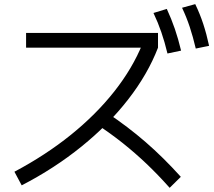

<svg xmlns="http://www.w3.org/2000/svg" viewBox="-20 -875 1040 932"><path d="M50 -41.4Q201.9 -122 324.1 -220.5Q446.2 -319 534.7 -431Q623.2 -543 671.6 -662.3L693.6 -643.6H106.6V-715H747V-643.6Q697.3 -514.6 602.1 -392.3Q507 -269.9 375.8 -163.8Q244.6 -57.6 85.3 24.7ZM803.6 36.7Q746.6 -27.3 690.9 -80.2Q635.3 -133 576.1 -180.2Q516.9 -227.3 448.9 -272L499 -328Q600.3 -260.4 686.8 -185.4Q773.3 -110.4 857.7 -16.7ZM792.9 -615.3Q779.3 -672 763.1 -718.8Q747 -765.7 725 -812L789.7 -831.7Q812 -783.4 828.7 -734.9Q845.3 -686.4 859 -629.3ZM930.3 -639.3Q916.6 -697.3 901.1 -744.1Q885.6 -791 863.7 -837.3L927.7 -855Q950.7 -807.3 966.7 -758.5Q982.7 -709.7 995 -652.6Z"/></svg>

Font: M PLUS 2 Thin
Style: Regular
Weight: 100
Designer: Coji Morishita
Foundry: UNDERFOREST DESIGN
Version: Version 1.001